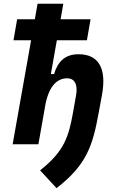

<svg xmlns="http://www.w3.org/2000/svg" viewBox="-20 -752 626 1001"><path d="M274.9 229C432.1 106.9 463.4 7.8 494.6 -164.6L511.7 -257.3C537.1 -396.5 493.7 -469.2 389.6 -469.2C319.8 -469.2 281.7 -432.1 261.7 -365.7H245.1L276.4 -542H433.1L452.1 -651.4H295.9L310.1 -732.4H175.8L161.6 -651.4H69.3L50.3 -542H142.1L45.9 0H180.2L218.3 -215.3C239.3 -309.1 281.2 -343.8 330.6 -343.8C367.7 -343.8 387.2 -313 376.5 -254.4L360.4 -163.6C338.4 -43 317.4 35.2 189 136.2Z"/></svg>

Font: Cascadia Mono PL
Style: Bold Italic
Weight: 700
Italic angle: -10°
Monospace: yes
Designer: Aaron Bell
Foundry: Saja Typeworks
Version: Version 2404.023